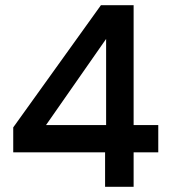

<svg xmlns="http://www.w3.org/2000/svg" viewBox="-20 -720 690 740"><path d="M385 0V-133H31V-229L369 -700H495V-238H590V-133H495V0ZM389 -184V-622L419 -613L126 -193L106 -238H437Z"/></svg>

Font: Host Grotesk SemiBold
Style: Regular
Weight: 600
Designer: Doukan Karapınar
Foundry: Element Type
Version: Version 1.003